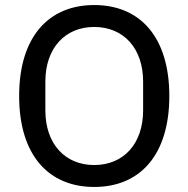

<svg xmlns="http://www.w3.org/2000/svg" viewBox="-20 -730 748 762"><path d="M354 12C535 12 652 -114 652 -349C652 -584 535 -710 354 -710C173 -710 56 -584 56 -349C56 -114 173 12 354 12ZM354 -75C238 -75 160 -159 160 -292V-406C160 -539 238 -623 354 -623C470 -623 548 -539 548 -406V-292C548 -159 470 -75 354 -75Z"/></svg>

Font: IBM Plex Thai Looped Text
Style: Regular
Weight: 450
Designer: Mike Abbink, Paul van der Laan, Pieter van Rosmalen, Ben Mitchell, Mark Frömberg
Foundry: Bold Monday
Version: Version 1.0